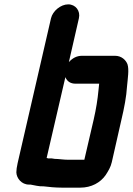

<svg xmlns="http://www.w3.org/2000/svg" viewBox="-20 -794 609 881"><path d="M432 -381C428 -338 421 -294 410 -246L367 -61H292C271 -61 249 -65 231 -65C222 -67 213 -68 203 -67L194 -69L280 -440C288 -420 304 -410 327 -410H435C434 -405 433 -386 432 -381ZM293 -774C259 -774 222 -744 214 -710L61 -46C57 -28 55 -14 55 -3C56 24 79 53 113 53H120C139 56 157 62 180 61C204 64 234 67 263 67H349C399 67 441 44 465 9C476 -8 488 -27 493 -50L537 -244C550 -299 560 -350 563 -399C566 -433 573 -475 565 -499C558 -518 538 -538 508 -538H356C333 -538 313 -528 296 -509L342 -710C350 -744 327 -774 293 -774Z"/></svg>

Font: Electronic
Style: SuThkIt
Weight: 900
Version: Version 1.011